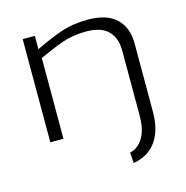

<svg xmlns="http://www.w3.org/2000/svg" viewBox="-110 -648 932 960"><g transform="rotate(-15 356.5 -168.0)"><path d="M624 -15Q624 68 593.5 121.5Q563 175 508 196Q498 200 487 203Q476 206 465 208L461 153Q477 149 489 143Q521 123 538 85Q555 47 555 -13V-350Q555 -415 518.5 -452Q482 -489 405 -489Q335 -489 279.5 -469Q224 -449 157 -418V0H89V-534H152V-465Q224 -500 286.5 -522Q349 -544 429 -544Q526 -544 575 -497.5Q624 -451 624 -369Z"/></g></svg>

Font: Georama Extended Light
Style: Regular
Weight: 300
Width: 7
Designer: Jean-Baptiste Levee
Foundry: Production Type
Version: Version 1.000